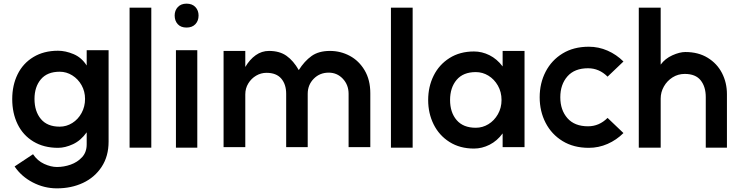

<svg xmlns="http://www.w3.org/2000/svg" viewBox="-20 -796 4065 1052"><path d="M446 -254Q446 -295 427 -329Q408 -363 376 -383Q344 -403 307 -403Q239 -403 204 -361.5Q169 -320 169 -254Q169 -186 204 -144Q239 -102 307 -102Q344 -102 376 -122Q408 -142 427 -177Q446 -212 446 -254ZM298 -518Q339 -518 383 -499.5Q427 -481 455 -437V-521H575V-20Q575 60 537 118Q499 176 435 206Q371 236 292 236Q222 236 159.5 203.5Q97 171 60 116L161 49Q185 85 222 102Q259 119 292 119Q330 119 367 106Q404 93 429.5 65.5Q455 38 455 -5V-71Q423 -26 380 -6Q337 14 298 14Q220 14 163 -20.5Q106 -55 76.5 -115.5Q47 -176 47 -253Q47 -329 76.5 -389Q106 -449 163 -483.5Q220 -518 298 -518Z M809 -754V13H690V-754Z M1061 -521V13H944V-521ZM1002 -776Q1033 -776 1050.5 -757.5Q1068 -739 1068 -711Q1068 -682 1050.5 -663.5Q1033 -645 1002 -645Q971 -645 954 -663.5Q937 -682 937 -711Q937 -739 954.5 -757.5Q972 -776 1002 -776Z M1781 -398Q1732 -398 1699 -364.5Q1666 -331 1666 -282V10H1548V-282Q1548 -334 1521 -365.5Q1494 -397 1440 -397Q1410 -397 1383.5 -381.5Q1357 -366 1340.5 -339Q1324 -312 1324 -279V10H1205V-517H1324V-429Q1348 -470 1381 -493.5Q1414 -517 1454 -517Q1512 -517 1550 -490Q1588 -463 1617 -412Q1648 -461 1687 -489Q1726 -517 1788 -517Q1846 -517 1896.5 -490Q1947 -463 1978 -410.5Q2009 -358 2009 -285V10H1890V-282Q1890 -331 1858.5 -364.5Q1827 -398 1781 -398Z M2241 -754V13H2122V-754Z M2728 -248Q2728 -292 2708 -327Q2688 -362 2656 -381.5Q2624 -401 2587 -401Q2518 -401 2482 -358.5Q2446 -316 2446 -248Q2446 -180 2482 -138Q2518 -96 2587 -96Q2624 -96 2656 -115.5Q2688 -135 2708 -170Q2728 -205 2728 -248ZM2577 -514Q2621 -514 2662 -493.5Q2703 -473 2734 -432V-517H2854V10H2734V-65Q2704 -24 2662.5 -3Q2621 18 2577 18Q2500 18 2443 -18Q2386 -54 2356 -114.5Q2326 -175 2326 -248Q2326 -321 2356 -381.5Q2386 -442 2443 -478Q2500 -514 2577 -514Z M3309 -150 3396 -67Q3358 -29 3309 -7.5Q3260 14 3206 14Q3123 14 3062.5 -23Q3002 -60 2969.5 -123Q2937 -186 2937 -263Q2937 -340 2969.5 -403Q3002 -466 3062.5 -503Q3123 -540 3206 -540Q3260 -540 3309 -518.5Q3358 -497 3396 -459L3309 -376Q3263 -422 3202 -422Q3128 -422 3089 -377.5Q3050 -333 3050 -263Q3050 -193 3089 -148.5Q3128 -104 3202 -104Q3263 -104 3309 -150Z M3732 -391Q3695 -391 3665 -372Q3635 -353 3617.5 -322Q3600 -291 3600 -256V13H3480V-754H3600V-442Q3624 -475 3664 -493Q3704 -511 3735 -511Q3806 -511 3857.5 -479.5Q3909 -448 3936 -395.5Q3963 -343 3963 -280V13H3847V-264Q3847 -321 3819 -356Q3791 -391 3732 -391Z"/></svg>

Font: SUIT
Style: Bold
Weight: 700
Designer: Sunn Youn; Korean Glyphs from Source Han Sans (Sandoll Communications; Soo-young Jang, Joo-yeon Kang)
Foundry: Sunn
Version: Version 1.150